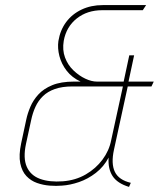

<svg xmlns="http://www.w3.org/2000/svg" viewBox="-20 -724 623 753"><path d="M540 -684 553 -704H383Q337 -704 300 -686.5Q263 -669 239.5 -637.5Q216 -606 209 -563Q205 -535 213 -504Q221 -473 241.5 -446.5Q262 -420 296 -404H270Q219 -404 185 -390Q151 -376 130.5 -353.5Q110 -331 99 -305Q88 -279 83 -255L63 -162Q53 -115 59.5 -83.5Q66 -52 83.5 -33.5Q101 -15 125 -6.5Q149 2 175 4Q201 6 223 4Q255 2 290 -10Q325 -22 356 -46Q387 -70 406 -106Q403 -62 421.5 -33.5Q440 -5 486 9L493 -7Q446 -18 430.5 -50Q415 -82 427 -137L481 -385H574L583 -404H484L506 -507H487L465 -404H360Q339 -404 314.5 -415.5Q290 -427 268 -448Q246 -469 235 -498.5Q224 -528 230 -564Q240 -619 281 -651.5Q322 -684 381 -684ZM462 -385 416 -174Q408 -133 382 -98Q356 -63 316.5 -40Q277 -17 227 -13Q174 -9 137 -22.5Q100 -36 85 -70Q70 -104 82 -160L102 -252Q108 -281 119 -305Q130 -329 148.5 -347Q167 -365 195.5 -375Q224 -385 264 -385Z"/></svg>

Font: Advent Pro Thin
Style: Italic
Weight: 250
Italic angle: -12°
Version: Version 3.000